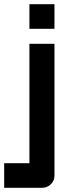

<svg xmlns="http://www.w3.org/2000/svg" viewBox="-94 -710 331 920"><path d="M167 -500V132Q167 156 149.5 173Q132 190 106 190H-74V72H47V-500ZM47 -690H167V-572H47Z"/></svg>

Font: Tschichold
Style: Bold
Weight: 700
Designer: Peter Wiegel
Foundry: Peter Wiegel
Version: Version 1.000; ttfautohint (v1.3)